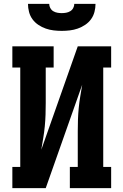

<svg xmlns="http://www.w3.org/2000/svg" viewBox="-20 -975 640 995"><path d="M44 0V-110H85V-625H44V-735H258V-625H217V-441Q217 -411 216 -380.5Q215 -350 212 -319.5Q209 -289 204 -259Q199 -229 194 -199L383 -735H556V-625H515V-110H556V0H342V-110H383V-294Q383 -324 384 -354.5Q385 -385 388 -415.5Q391 -446 396 -476Q401 -506 406 -536L217 0ZM300 -815Q279 -815 258 -817.5Q237 -820 217 -827Q197 -834 179 -846Q161 -858 148.5 -875Q136 -892 130.5 -913Q125 -934 125 -955H235Q235 -944 240.5 -933.5Q246 -923 256 -917Q266 -911 277.5 -909Q289 -907 300 -907Q311 -907 322.5 -909Q334 -911 344 -917Q354 -923 359.5 -933.5Q365 -944 365 -955H475Q475 -934 469.5 -913Q464 -892 451.5 -875Q439 -858 421 -846Q403 -834 383 -827Q363 -820 342 -817.5Q321 -815 300 -815Z"/></svg>

Font: Iosevka Curly Slab XBdEx
Style: Regular
Weight: 800
Width: 7
Monospace: yes
Designer: Belleve Invis
Foundry: Belleve Invis
Version: Version 11.0.0; ttfautohint (v1.8.3)